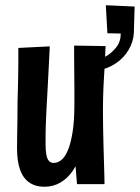

<svg xmlns="http://www.w3.org/2000/svg" viewBox="-20 -703 534 733"><path d="M149 10Q115 10 91.5 -6.5Q68 -23 56.5 -55.5Q45 -88 45 -137Q45 -155 45.5 -181.5Q46 -208 46.5 -242Q47 -276 47 -314Q48 -344 48.5 -370Q49 -396 49.5 -421Q50 -446 50 -470.5Q50 -495 50 -520L170 -526Q169 -501 167.5 -476.5Q166 -452 165 -425.5Q164 -399 162 -368Q160 -337 158 -297Q157 -275 156 -254Q155 -233 154.5 -215Q154 -197 154 -180.5Q154 -164 154 -152Q154 -128 157 -112Q160 -96 167 -88.5Q174 -81 185 -81Q200 -81 214 -92Q228 -103 239 -129Q250 -155 257 -198Q264 -241 264 -303L316 -306Q315 -254 308.5 -206Q302 -158 289.5 -118.5Q277 -79 257.5 -50.5Q238 -22 210.5 -6Q183 10 149 10ZM274 0 265 -111Q265 -162 264.5 -209.5Q264 -257 264 -303Q264 -332 264 -364.5Q264 -397 263.5 -428Q263 -459 263 -485.5Q263 -512 263 -529L383 -527Q382 -494 380.5 -467Q379 -440 377.5 -416.5Q376 -393 375 -371Q374 -349 373.5 -327.5Q373 -306 373 -282Q373 -257 373.5 -223Q374 -189 375 -152.5Q376 -116 377 -83.5Q378 -51 378.5 -29Q379 -7 379 0ZM355 -434 344 -472Q361 -475 383.5 -487.5Q406 -500 423.5 -522Q441 -544 441 -575L390 -576L384 -683L494 -678Q493 -659 492.5 -629.5Q492 -600 491 -577Q489 -543 471 -512.5Q453 -482 422.5 -461.5Q392 -441 355 -434Z"/></svg>

Font: Truculenta ExtraBold
Style: Regular
Weight: 800
Version: Version 1.002